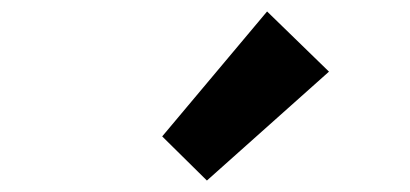

<svg xmlns="http://www.w3.org/2000/svg" viewBox="-20 -976 716 335"><path d="M263 -738 341 -661 554 -851 446 -956Z"/></svg>

Font: GenEiGothic-pro-Regular
Style: Bold
Weight: 700
Designer: Ryoko NISHIZUKA (kana & ideographs); Paul D. Hunt (Latin, Greek & Cyrillic); Wenlong ZHANG (bopomofo); Sandoll Communica
Foundry: Adobe Systems Incorporated; o_tamon
Version: Version 1.000.140830